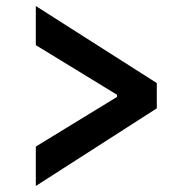

<svg xmlns="http://www.w3.org/2000/svg" viewBox="-20 -613 640 638"><path d="M99 5 501 -253V-337L99 -593V-463L369 -298V-291L99 -126Z"/></svg>

Font: IBM Plex Devanagari Medium
Style: Regular
Weight: 600
Designer: Mike Abbink, Paul van der Laan, Pieter van Rosmalen, Erin McLaughlin
Foundry: Bold Monday
Version: Version 1.0